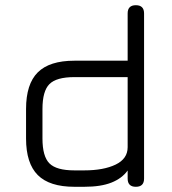

<svg xmlns="http://www.w3.org/2000/svg" viewBox="-20 -717 660 737"><path d="M265.5 0Q170 0 125 -45Q80 -90 80 -185.5V-298.5Q80 -394.5 125 -439.2Q170 -484 265.5 -484H470V-665.5Q470 -697 501.5 -697Q533 -697 533 -665.5V-31.5Q533 0 501.5 0Q470 0 470 -31.5V-62.5Q448 -32 407.5 -16Q367 0 303.5 0ZM265.5 -63H303.5Q377.5 -63 423.8 -85.2Q470 -107.5 470 -152V-421H265.5Q196.5 -421 169.8 -394.2Q143 -367.5 143 -298.5V-185.5Q143 -116.5 169.8 -89.8Q196.5 -63 265.5 -63Z"/></svg>

Font: Jura Light Medium
Style: Regular
Weight: 500
Version: Version 5.106